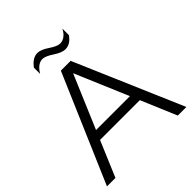

<svg xmlns="http://www.w3.org/2000/svg" viewBox="-232 -1008 1154 1154"><g transform="rotate(-45 344.5 -431.5)"><path d="M344 -625 200 -286H488ZM79 0H7L303 -688H386L682 0H609L513 -227H175ZM413 -759Q384 -759 341 -787.5Q298 -816 274 -816Q233 -816 201 -762V-815Q236 -863 278 -863Q307 -863 349 -834.5Q391 -806 415 -806Q460 -806 488 -860V-805Q457 -759 413 -759Z"/></g></svg>

Font: Roundo
Style: Regular
Weight: 400
Designer: Namrata Goyal (Gurmukhi), Shiva Nallaperumal (Latin)
Foundry: Indian Type Foundry
Version: Version 1.000;PS 1.0;hotconv 1.0.88;makeotf.lib2.5.647800